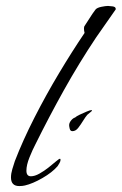

<svg xmlns="http://www.w3.org/2000/svg" viewBox="-20 -625 410 647"><path d="M45 2Q17 2 17 -27Q17 -40 21.5 -55Q26 -70 30 -82Q57 -152 96 -228.5Q135 -305 179 -378.5Q223 -452 265 -514Q263 -522 263 -528Q263 -533 264 -536Q267 -540 275 -553Q283 -566 291.5 -578.5Q300 -591 302 -593Q307 -599 321.5 -602Q336 -605 344 -605Q349 -605 359.5 -603.5Q370 -602 370 -595Q370 -592 369 -592Q353 -569 336.5 -545.5Q320 -522 304 -499Q246 -412 195.5 -321.5Q145 -231 99 -138Q90 -121 79.5 -95Q69 -69 69 -50Q69 -31 84 -31Q97 -31 113 -40Q129 -49 143.5 -60.5Q158 -72 168.5 -81Q179 -90 182 -90Q184 -90 184 -86Q184 -82 180.5 -75.5Q177 -69 174 -65Q156 -44 123 -25Q90 -6 64 0Q60 1 55 1.5Q50 2 45 2ZM224 -183Q217 -183 215 -191Q213 -199 213 -203Q213 -211 219.5 -219Q226 -227 233 -229Q237 -233 248.5 -238.5Q260 -244 272 -249Q284 -254 288 -254L290 -253V-252Q290 -251 283 -245.5Q276 -240 274 -238Q268 -231 260 -218Q252 -205 243.5 -194Q235 -183 224 -183Z"/></svg>

Font: Bonheur Royale
Style: Regular
Weight: 400
Designer: Robert E. Leuschke
Foundry: Robert E. Leuschke
Version: Version 1.010; ttfautohint (v1.8.3)